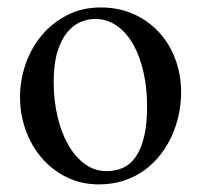

<svg xmlns="http://www.w3.org/2000/svg" viewBox="-20 -480 540 515"><path d="M465.8 -231.9Q465.8 -203.1 459.7 -173.6Q453.6 -144 441.4 -116.7Q429.2 -89.4 410.6 -65.4Q392.1 -41.5 367.7 -23.7Q343.3 -5.9 312.5 4.4Q281.7 14.6 245.1 14.6Q198.2 14.6 159.4 -4.4Q120.6 -23.4 92.5 -55.7Q64.5 -87.9 49.1 -130.4Q33.7 -172.9 33.7 -219.2Q33.7 -264.6 48.6 -307.9Q63.5 -351.1 91.6 -384.8Q119.6 -418.5 159.7 -439.2Q199.7 -460 250 -460Q298.3 -460 337.9 -442.4Q377.4 -424.8 406 -394Q434.6 -363.3 450.2 -321.5Q465.8 -279.8 465.8 -231.9ZM374.5 -194.3Q374.5 -244.1 364.7 -287.1Q355 -330.1 336.9 -361.6Q318.8 -393.1 293 -411.1Q267.1 -429.2 234.9 -429.2Q215.8 -429.2 196 -420.9Q176.3 -412.6 160.2 -393.1Q144 -373.5 134 -341.1Q124 -308.6 124 -259.8Q124 -211.9 134 -168.5Q144 -125 162.6 -92.3Q181.2 -59.6 207.3 -40.3Q233.4 -21 265.6 -21Q290 -21 310.1 -30Q330.1 -39.1 344.2 -59.6Q358.4 -80.1 366.5 -113.3Q374.5 -146.5 374.5 -194.3Z"/></svg>

Font: GodaGr
Style: Regular
Weight: 400
Version: 1.0.0